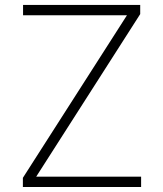

<svg xmlns="http://www.w3.org/2000/svg" viewBox="-20 -747 652 767"><path d="M71.4 0V-36.6L487.2 -686.1H72.1V-727.3H540.1V-690.7L124.6 -41.2H543.7V0Z"/></svg>

Font: Inter UI Extra Light
Style: Regular
Weight: 200
Designer: Rasmus Andersson
Foundry: rsms
Version: 3.2;8d6f07862